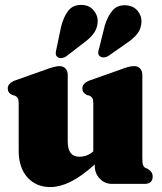

<svg xmlns="http://www.w3.org/2000/svg" viewBox="-20 -748 660 781"><path d="M56 -135V-327Q56 -343 52 -349.2Q48 -355.5 40.5 -359L30 -361.5Q11.5 -370.5 11.5 -388Q11.5 -409 40.5 -420.5L163.5 -464Q202.5 -479 221.5 -479Q238 -479 246.8 -469Q255.5 -459 255.5 -443.5V-172Q255.5 -110.5 303 -110.5Q335.5 -110.5 359.5 -132.5V-327Q359.5 -343 355.5 -349.2Q351.5 -355.5 344 -359L333.5 -361.5Q315 -370.5 315 -388Q315 -409 344 -420.5L467 -464Q488 -472 500.5 -475.5Q513 -479 525.5 -479Q541.5 -479 550.2 -469Q559 -459 559 -443.5V-104.5Q559 -84.5 562 -76.8Q565 -69 571.5 -65L582 -60.5Q601 -49 601 -30Q601 0 567.5 0H436Q406 0 385.8 -21.2Q365.5 -42.5 365.5 -73V-79Q309.5 -29 266 -8Q222.5 13 185 13Q127 13 91.5 -26.5Q56 -66 56 -135ZM228.5 -639.5Q238.5 -679 256.8 -703.2Q275 -727.5 308.5 -728Q340 -728.5 358.5 -708.5Q377 -688.5 377.5 -664Q377.5 -636.5 363.5 -615.5Q349.5 -594.5 320.5 -573.5L249 -518.5Q240.5 -513 230.8 -511.8Q221 -510.5 214 -516Q207 -521.5 206.8 -529.8Q206.5 -538 209.5 -548.5ZM406 -643Q417.5 -681.5 437.2 -704.8Q457 -728 490 -726.5Q521.5 -725.5 539 -704.8Q556.5 -684 555.5 -659.5Q554.5 -632 539.5 -612Q524.5 -592 494.5 -572L421 -520.5Q412 -515 402.2 -514.5Q392.5 -514 386 -519.5Q379 -526 379.5 -534.2Q380 -542.5 383.5 -552.5Z"/></svg>

Font: Fraunces 72pt Soft Black
Style: Regular
Weight: 900
Version: Version 1.000;[b76b70a41]